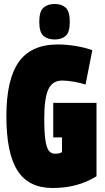

<svg xmlns="http://www.w3.org/2000/svg" viewBox="-20 -933 525 963"><path d="M12 -350Q12 -534 74 -622Q136 -710 271 -710Q315 -710 364 -701.5Q413 -693 443 -681L409 -509Q385 -517 351.5 -523Q318 -529 292 -529Q243 -529 222.5 -485Q202 -441 202 -338Q202 -270 207.5 -231.5Q213 -193 224.5 -177.5Q236 -162 255 -162Q279 -162 291 -170V-244H247V-417H464V-49Q370 10 244 10Q124 10 68 -77Q12 -164 12 -350ZM254 -735Q219 -735 198 -753Q177 -771 177 -824Q177 -876 198 -894.5Q219 -913 254 -913Q289 -913 309.5 -894.5Q330 -876 330 -824Q330 -771 309.5 -753Q289 -735 254 -735Z"/></svg>

Font: Georama Condensed Black
Style: Regular
Weight: 900
Width: 3
Designer: Jean-Baptiste Levee
Foundry: Production Type
Version: Version 1.000